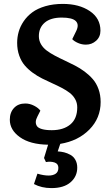

<svg xmlns="http://www.w3.org/2000/svg" viewBox="-20 -735 561 994"><path d="M501 -207Q501 -123.5 442.9 -64.5Q384.8 -5.4 292 9.8L278.8 48.8Q296.4 49.8 312.3 53.7Q328.1 57.6 344.2 66.4Q360.4 75.2 370.1 92.3Q379.9 109.4 379.9 132.8Q379.9 178.7 345.2 208.7Q310.5 238.8 246.1 238.8Q195.3 238.8 155.8 217.8L173.8 164.1Q206.1 173.8 231.9 173.8Q254.4 173.8 268.3 164.3Q282.2 154.8 282.2 133.8Q282.2 112.8 262.5 106.2Q242.7 99.6 217.8 104L208 83L229 14.2Q135.7 12.7 83.3 -24.7Q30.8 -62 30.8 -115.2Q30.8 -152.8 52.5 -176Q74.2 -199.2 110.8 -199.2Q134.3 -199.2 156.5 -187.7Q178.7 -176.3 189 -162.1L173.8 -131.8Q166 -117.2 165.3 -105Q164.6 -92.8 171.1 -82.5Q177.7 -72.3 197.3 -66.7Q216.8 -61 248 -61Q308.6 -61 344.2 -90.8Q379.9 -120.6 379.9 -179.2Q379.9 -202.6 369.1 -221.7Q358.4 -240.7 340.6 -254.4Q322.8 -268.1 299.3 -280.3Q275.9 -292.5 250.2 -304Q224.6 -315.4 198.7 -328.4Q172.9 -341.3 149.4 -358.4Q126 -375.5 108.2 -396.2Q90.3 -417 79.6 -447Q68.8 -477.1 68.8 -513.2Q68.8 -542.5 76.7 -570.3Q84.5 -598.1 102.5 -624.8Q120.6 -651.4 147.2 -671.1Q173.8 -690.9 214.6 -702.9Q255.4 -714.8 305.2 -714.8Q389.6 -714.8 444.8 -677.7Q500 -640.6 500 -576.2Q500 -543.9 477.5 -523.9Q455.1 -503.9 424.8 -503.9Q403.3 -503.9 383.8 -512.5Q364.3 -521 354 -532.2L375 -575.2Q390.6 -607.9 372.3 -626Q354 -644 299.8 -644Q242.2 -644 211.7 -617.9Q181.2 -591.8 181.2 -547.9Q181.2 -525.4 192.1 -506.3Q203.1 -487.3 221.7 -473.4Q240.2 -459.5 264.2 -446.8Q288.1 -434.1 314.5 -421.9Q340.8 -409.7 367.4 -396Q394 -382.3 418 -364.5Q441.9 -346.7 460.4 -325.4Q479 -304.2 490 -273.7Q501 -243.2 501 -207Z"/></svg>

Font: Literata Book
Style: Bold Italic
Weight: 700
Italic angle: -3°
Designer: Latin by Veronika Burian and Jose Scaglione. Greek by Irene Vlachou. Cyrillic by Vera Evstafieva
Foundry: TypeTogether
Version: Version 1.003;PS 001.003;hotconv 1.0.88;makeotf.lib2.5.64775